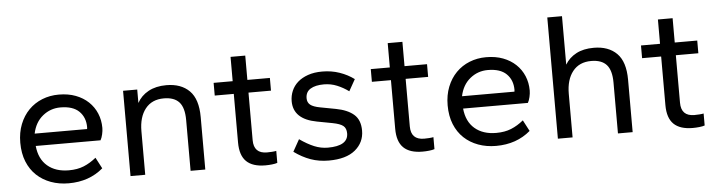

<svg xmlns="http://www.w3.org/2000/svg" viewBox="-44 -856 3932 1054"><g transform="rotate(-5 1922.0 -329.0)"><path d="M298 10Q245 10 200 -6.5Q155 -23 122 -54Q89 -85 70.5 -130.5Q52 -176 52 -235Q52 -291 70 -336.5Q88 -382 119.5 -414Q151 -446 193.5 -463Q236 -480 285 -480Q337 -480 378 -464.5Q419 -449 448 -421.5Q477 -394 492.5 -357Q508 -320 508 -277Q508 -261 503.5 -241.5Q499 -222 492 -210H135Q142 -138 187 -99.5Q232 -61 305 -61Q352 -61 387.5 -75.5Q423 -90 456 -117L488 -56Q411 10 298 10ZM288 -409Q233 -409 190.5 -374.5Q148 -340 135 -278H424Q425 -281 425 -288Q425 -342 391 -375.5Q357 -409 288 -409Z M970 0V-280Q970 -348 942.5 -378.5Q915 -409 858 -409Q792 -409 756 -363.5Q720 -318 720 -240V0H639V-470H717V-396Q738 -435 779 -457.5Q820 -480 878 -480Q959 -480 1005 -434Q1051 -388 1051 -289V0Z M1382 6Q1312 6 1277.5 -27.5Q1243 -61 1243 -132V-400H1138V-470H1243V-604H1324V-470H1448V-400H1324V-138Q1324 -64 1397 -64Q1409 -64 1424 -65Q1439 -66 1448 -68V-2Q1437 2 1418.5 4Q1400 6 1382 6Z M1731 10Q1677 10 1631 -6.5Q1585 -23 1541 -55L1578 -121Q1621 -91 1657.5 -76Q1694 -61 1732 -61Q1844 -61 1844 -130Q1844 -158 1827.5 -171.5Q1811 -185 1769 -193L1684 -209Q1556 -233 1556 -332Q1556 -362 1567.5 -389Q1579 -416 1601.5 -436Q1624 -456 1658 -468Q1692 -480 1737 -480Q1788 -480 1832.5 -464.5Q1877 -449 1912 -423L1876 -359Q1846 -381 1812 -395Q1778 -409 1740 -409Q1693 -409 1666 -392.5Q1639 -376 1639 -341Q1639 -318 1655 -305Q1671 -292 1709 -285L1794 -269Q1858 -257 1892.5 -227Q1927 -197 1927 -138Q1927 -73 1877 -31.5Q1827 10 1731 10Z M2248 6Q2178 6 2143.5 -27.5Q2109 -61 2109 -132V-400H2004V-470H2109V-604H2190V-470H2314V-400H2190V-138Q2190 -64 2263 -64Q2275 -64 2290 -65Q2305 -66 2314 -68V-2Q2303 2 2284.5 4Q2266 6 2248 6Z M2653 10Q2600 10 2555 -6.5Q2510 -23 2477 -54Q2444 -85 2425.5 -130.5Q2407 -176 2407 -235Q2407 -291 2425 -336.5Q2443 -382 2474.5 -414Q2506 -446 2548.5 -463Q2591 -480 2640 -480Q2692 -480 2733 -464.5Q2774 -449 2803 -421.5Q2832 -394 2847.5 -357Q2863 -320 2863 -277Q2863 -261 2858.5 -241.5Q2854 -222 2847 -210H2490Q2497 -138 2542 -99.5Q2587 -61 2660 -61Q2707 -61 2742.5 -75.5Q2778 -90 2811 -117L2843 -56Q2766 10 2653 10ZM2643 -409Q2588 -409 2545.5 -374.5Q2503 -340 2490 -278H2779Q2780 -281 2780 -288Q2780 -342 2746 -375.5Q2712 -409 2643 -409Z M3325 0V-280Q3325 -348 3297.5 -378.5Q3270 -409 3213 -409Q3147 -409 3111 -363.5Q3075 -318 3075 -240V0H2994V-668H3075V-401Q3097 -438 3136.5 -459Q3176 -480 3233 -480Q3314 -480 3360 -434Q3406 -388 3406 -289V0Z M3737 6Q3667 6 3632.5 -27.5Q3598 -61 3598 -132V-400H3493V-470H3598V-604H3679V-470H3803V-400H3679V-138Q3679 -64 3752 -64Q3764 -64 3779 -65Q3794 -66 3803 -68V-2Q3792 2 3773.5 4Q3755 6 3737 6Z"/></g></svg>

Font: Celebes
Style: Regular
Weight: 400
Designer: Anugrah Pasau
Foundry: Lafontype
Version: Version 1.000; ttfautohint (v1.8.4)